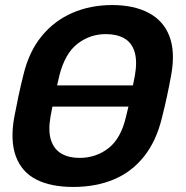

<svg xmlns="http://www.w3.org/2000/svg" viewBox="-20 -730 735 760"><path d="M116 -308Q105 -308 100 -315Q95 -322 97 -332L104 -368Q106 -378 114.5 -385Q123 -392 133 -392H578Q588 -392 593.5 -385Q599 -378 597 -368L590 -332Q588 -322 579.5 -315Q571 -308 560 -308ZM270 10Q181 10 123.5 -19.5Q66 -49 43 -110.5Q20 -172 36 -264Q44 -307 53 -349Q62 -391 73 -435Q95 -526 145 -587Q195 -648 266.5 -679Q338 -710 424 -710Q510 -710 568.5 -679Q627 -648 650.5 -587Q674 -526 658 -435Q650 -391 641 -349Q632 -307 621 -264Q599 -172 550 -110.5Q501 -49 430 -19.5Q359 10 270 10ZM295 -105Q360 -105 409.5 -143.5Q459 -182 479 -269Q490 -313 498 -350.5Q506 -388 514 -431Q524 -489 512.5 -525.5Q501 -562 471.5 -578.5Q442 -595 399 -595Q336 -595 286.5 -556.5Q237 -518 215 -431Q205 -388 196.5 -350.5Q188 -313 180 -269Q170 -211 182 -175Q194 -139 223 -122Q252 -105 295 -105Z"/></svg>

Font: Rubik Light Medium
Style: Italic
Weight: 500
Italic angle: -12°
Version: Version 2.104